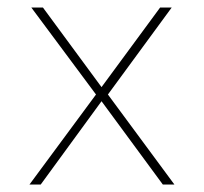

<svg xmlns="http://www.w3.org/2000/svg" viewBox="-20 -494 546 514"><path d="M89 0 251.8 -223 415.9 0H446.9L268.9 -241L439.7 -473.9H408.7L251.8 -260.8L94.9 -473.9H63.8L237 -241L58.9 0Z"/></svg>

Font: Arad-VF Thin Dots1
Style: Regular
Weight: 100
Designer: Mohammad Darvishi
Version: Version 1.000;August 30, 2024;FontCreator 15.0.0.2992 64-bit